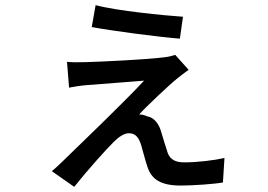

<svg xmlns="http://www.w3.org/2000/svg" viewBox="-20 -665 1040 745"><path d="M351 -645 336 -560C422 -544 601 -521 678 -515L690 -600C617 -605 433 -623 351 -645ZM712 -394 660 -452C651 -449 632 -444 619 -443C555 -434 360 -425 315 -424C289 -423 258 -423 240 -425L248 -325C265 -328 291 -333 320 -335C368 -339 494 -348 539 -352C462 -269 291 -105 221 -37C203 -20 194 -11 181 -1L268 60C318 -3 394 -88 422 -115C441 -134 462 -148 480 -148C507 -148 519 -130 528 -101C534 -82 544 -40 553 -15C569 31 604 55 682 55C729 55 813 49 845 43L851 -52C812 -43 746 -35 695 -35C662 -35 641 -45 631 -71C624 -92 613 -128 606 -151C598 -182 580 -209 550 -214C540 -219 528 -221 520 -221C547 -251 637 -336 667 -360C679 -369 697 -384 712 -394Z"/></svg>

Font: Noto Sans CJK TC Medium
Style: Regular
Weight: 500
Designer: Ryoko NISHIZUKA 西塚涼子 (kana, bopomofo & ideographs); Paul D. Hunt (Latin, Greek & Cyrillic); Sandoll Communications 산돌커뮤니
Foundry: Adobe
Version: Version 2.004;hotconv 1.0.118;makeotfexe 2.5.65603